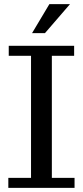

<svg xmlns="http://www.w3.org/2000/svg" viewBox="-20 -902 398 922"><path d="M20 0V-48H129V-634H22V-682H336V-634H229V-48H338V0ZM134 -743 217 -882H316L196 -743Z"/></svg>

Font: Montagu Slab
Style: Bold
Weight: 700
Designer: Florian Karsten
Foundry: Florian Karsten
Version: Version 1.000